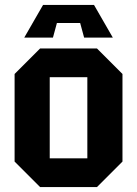

<svg xmlns="http://www.w3.org/2000/svg" viewBox="-20 -756 554 776"><path d="M39 -103V-457L142 -560H372L475 -457V-103L372 0H142ZM181 -116H333V-444H181ZM194 -604H78L154 -736H360L436 -604H320L304 -663H210Z"/></svg>

Font: Tektur SemiCondensed SemiBold
Style: Regular
Weight: 600
Width: 4
Designer: Adam Jagosz
Foundry: Adam Jagosz
Version: Version 1.005;gftools[0.9.30]